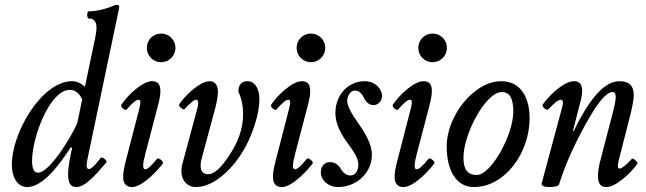

<svg xmlns="http://www.w3.org/2000/svg" viewBox="-20 -745 2618 778"><path d="M91 13C152 13 221 -76 267 -149L272 -145C264 -107 256 -69 256 -40C256 -9 262 13 289 13C323 13 361 -28 411 -87C416 -93 394 -113 388 -105C368 -79 351 -60 340 -60C334 -60 331 -66 331 -75C331 -83 333 -94 336 -108L461 -704C462 -709 463 -713 463 -718C463 -722 460 -725 455 -725C452 -725 446 -725 438 -721C410 -709 371 -699 340 -699C331 -699 331 -670 340 -670C361 -670 371 -657 371 -632C371 -622 369 -609 365 -588L324 -393C309 -408 291 -416 272 -416C151 -416 28 -211 28 -77C28 -32 47 13 91 13ZM134 -45C118 -45 110 -61 110 -94C110 -189 182 -381 263 -381C283 -381 301 -369 313 -342L293 -246C265 -182 179 -45 134 -45Z M633 -493C665 -493 691 -519 691 -551C691 -583 665 -609 633 -609C600 -609 575 -583 575 -551C575 -519 600 -493 633 -493ZM515 13C553 13 611 -44 640 -83C645 -89 623 -108 617 -102C593 -73 578 -59 569 -59C557 -59 557 -77 570 -126L619 -313C626 -339 630 -360 630 -376C630 -404 619 -416 596 -416C557 -416 497 -359 472 -321C466 -313 487 -294 493 -301C516 -328 532 -341 541 -341C551 -341 551 -329 543 -299L490 -94C483 -67 479 -46 479 -29C479 -1 491 13 515 13Z M774 13C860 13 953 -89 995 -193C1019 -251 1031 -301 1031 -345C1031 -378 1017 -416 983 -416C958 -416 946 -401 946 -373C959 -346 965 -315 965 -281C965 -227 947 -174 912 -120C878 -66 848 -39 823 -39C801 -39 793 -54 793 -74C793 -82 794 -92 797 -102L853 -310C861 -342 863 -359 863 -373C863 -401 850 -416 830 -416C791 -416 730 -359 706 -322C702 -315 723 -297 728 -303C752 -329 766 -341 775 -341C780 -341 783 -336 783 -330C783 -323 782 -317 781 -311L718 -77C716 -69 715 -60 715 -50C715 -16 737 13 774 13Z M1240 -493C1272 -493 1298 -519 1298 -551C1298 -583 1272 -609 1240 -609C1207 -609 1182 -583 1182 -551C1182 -519 1207 -493 1240 -493ZM1122 13C1160 13 1218 -44 1247 -83C1252 -89 1230 -108 1224 -102C1200 -73 1185 -59 1176 -59C1164 -59 1164 -77 1177 -126L1226 -313C1233 -339 1237 -360 1237 -376C1237 -404 1226 -416 1203 -416C1164 -416 1104 -359 1079 -321C1073 -313 1094 -294 1100 -301C1123 -328 1139 -341 1148 -341C1158 -341 1158 -329 1150 -299L1097 -94C1090 -67 1086 -46 1086 -29C1086 -1 1098 13 1122 13Z M1349 13C1425 13 1487 -45 1487 -118C1487 -151 1470 -191 1437 -238C1404 -285 1387 -315 1387 -336C1387 -352 1397 -378 1418 -378C1433 -378 1446 -368 1455 -348C1464 -329 1478 -319 1494 -319C1511 -319 1528 -335 1528 -356C1528 -385 1500 -416 1458 -416C1394 -416 1339 -364 1339 -287C1339 -250 1355 -212 1385 -170C1416 -129 1432 -100 1432 -80C1432 -54 1421 -34 1400 -34C1384 -34 1371 -44 1360 -62C1349 -80 1335 -88 1317 -88C1294 -88 1280 -71 1280 -46C1280 -14 1312 13 1349 13Z M1733 -493C1765 -493 1791 -519 1791 -551C1791 -583 1765 -609 1733 -609C1700 -609 1675 -583 1675 -551C1675 -519 1700 -493 1733 -493ZM1615 13C1653 13 1711 -44 1740 -83C1745 -89 1723 -108 1717 -102C1693 -73 1678 -59 1669 -59C1657 -59 1657 -77 1670 -126L1719 -313C1726 -339 1730 -360 1730 -376C1730 -404 1719 -416 1696 -416C1657 -416 1597 -359 1572 -321C1566 -313 1587 -294 1593 -301C1616 -328 1632 -341 1641 -341C1651 -341 1651 -329 1643 -299L1590 -94C1583 -67 1579 -46 1579 -29C1579 -1 1591 13 1615 13Z M1900 13C2027 13 2126 -127 2126 -265C2126 -353 2088 -416 2011 -416C1901 -416 1790 -276 1790 -152C1790 -56 1828 13 1900 13ZM1912 -36C1874 -36 1858 -59 1858 -106C1858 -204 1949 -372 2013 -372C2045 -372 2060 -347 2060 -293C2060 -198 1970 -36 1912 -36Z M2207 13C2230 13 2244 9 2246 0C2273 -86 2312 -168 2357 -249C2402 -330 2437 -372 2462 -372C2470 -372 2475 -365 2475 -351C2475 -340 2471 -318 2462 -284L2414 -100C2406 -71 2403 -48 2403 -31C2403 -1 2414 13 2437 13C2475 13 2536 -43 2563 -82C2566 -87 2546 -107 2540 -101C2516 -74 2499 -62 2490 -62C2480 -62 2482 -79 2494 -122L2534 -279C2542 -311 2548 -342 2548 -359C2548 -398 2529 -416 2490 -416C2431 -416 2370 -349 2305 -214L2302 -216L2326 -310C2334 -338 2339 -360 2339 -376C2339 -404 2328 -416 2306 -416C2266 -416 2206 -360 2179 -321C2174 -313 2195 -295 2202 -302C2226 -329 2244 -341 2252 -341C2261 -341 2264 -331 2258 -311L2175 -2C2173 8 2184 13 2207 13Z"/></svg>

Font: Junicode Two Beta SemiCondensed Medium
Style: Italic
Weight: 500
Width: 4
Italic angle: -10°
Version: Version 1.063